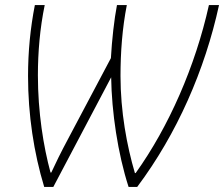

<svg xmlns="http://www.w3.org/2000/svg" viewBox="-20 -734 887 760"><path d="M155 6H191L420 -428C422 -291 446 -127 489 6H523C681 -205 791 -457 847 -714H807C753 -471 648 -232 517 -49H514C482 -157 457 -293 457 -433C457 -527 464 -622 482 -714H443C432 -657 423 -576 419 -504L251 -187C221 -131 199 -86 183 -51H180C152 -154 130 -290 130 -436C130 -527 138 -622 157 -714H118C100 -622 91 -529 91 -433C91 -280 114 -129 155 6Z"/></svg>

Font: Noto Sans SemiCondensed ExtraLight
Style: Italic
Weight: 200
Width: 4
Italic angle: -12°
Designer: Monotype Design Team
Foundry: Monotype Imaging Inc.
Version: Version 2.013